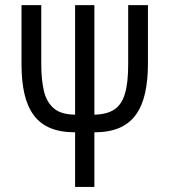

<svg xmlns="http://www.w3.org/2000/svg" viewBox="-20 -734 665 754"><path d="M561 -713.9V-484.9Q561 -418.9 549.8 -368.7Q538.6 -318.4 513.9 -283.9Q489.3 -249.5 449 -231.9Q408.7 -214.4 350.6 -214.4V0H274.9V-214.4Q217.3 -214.4 177 -231.4Q136.7 -248.5 112.1 -282.2Q87.4 -315.9 75.9 -365.7Q64.5 -415.5 64.5 -481V-713.9H142.1V-480.5Q142.1 -422.9 152.1 -378.4Q162.1 -334 190.7 -309.1Q219.2 -284.2 274.9 -283.7V-713.9H350.6V-283.7Q399.9 -284.7 429 -304Q458 -323.2 470.7 -366.2Q483.4 -409.2 483.4 -480.5V-713.9Z"/></svg>

Font: Open Sans Condensed
Style: Regular
Weight: 400
Width: 3
Designer: Monotype Design Team
Foundry: Monotype Imaging Inc.
Version: Version 3.000